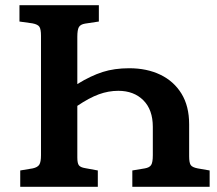

<svg xmlns="http://www.w3.org/2000/svg" viewBox="-20 -720 838 740"><path d="M58 0V-63L106 -71Q125 -75 131.5 -85.5Q138 -96 138 -122V-582Q138 -607 132 -616.5Q126 -626 105 -630L55 -637V-700H361V-637L308 -629Q290 -626 284 -615.5Q278 -605 278 -578V-396Q330 -428 375.5 -442.5Q421 -457 478 -457Q546 -457 598 -432Q650 -407 679.5 -359Q709 -311 709 -241V-118Q709 -93 715 -84Q721 -75 742 -71L788 -63V0H490V-63L538 -71Q556 -74 562.5 -84Q569 -94 569 -122V-231Q569 -297 532.5 -333.5Q496 -370 436 -370Q398 -370 361 -356.5Q324 -343 278 -312V-113Q278 -91 284 -83Q290 -75 308 -72L357 -63V0Z"/></svg>

Font: Literata SemiBold
Style: Regular
Weight: 600
Designer: Latin by Veronika Burian and Jose Scaglione. Greek by Irene Vlachou. Cyrillic by Vera Evstafieva.
Foundry: TypeTogether
Version: Version 3.103; ttfautohint (v1.8.4.7-5d5b);gftools[0.9.29]